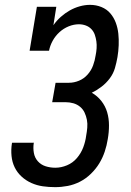

<svg xmlns="http://www.w3.org/2000/svg" viewBox="-20 -763 540 791"><path d="M207 8Q181 8 156.5 4.5Q132 1 109.5 -9Q87 -19 69 -35.5Q51 -52 40.5 -73.5Q30 -95 27.5 -120.5Q25 -146 29 -172L30 -175H120L119 -173Q116 -153 119.5 -133Q123 -113 136 -98.5Q149 -84 168 -78Q187 -72 208 -72Q232 -72 256 -82Q280 -92 297 -112Q314 -132 323 -156Q332 -180 335 -204Q338 -220 339.5 -237Q341 -254 338 -269.5Q335 -285 328.5 -299Q322 -313 310 -323Q298 -333 282.5 -337.5Q267 -342 250 -342H195L209 -422H264Q285 -422 305.5 -430.5Q326 -439 341 -456Q356 -473 363.5 -493.5Q371 -514 374 -535Q377 -549 378 -564Q379 -579 377 -593Q375 -607 370.5 -620Q366 -633 356.5 -643Q347 -653 333.5 -658Q320 -663 305 -663Q284 -663 263 -654.5Q242 -646 225 -630.5Q208 -615 197 -595Q186 -575 182 -554H102L132 -735H212L200 -659Q213 -678 230.5 -693.5Q248 -709 267.5 -720Q287 -731 308.5 -737Q330 -743 351 -743Q376 -743 398 -734Q420 -725 434.5 -708Q449 -691 457 -669.5Q465 -648 467.5 -624.5Q470 -601 469 -576.5Q468 -552 464 -528Q460 -505 453.5 -482.5Q447 -460 432.5 -440.5Q418 -421 398.5 -406Q379 -391 358 -381Q381 -368 397.5 -347Q414 -326 421.5 -300.5Q429 -275 429 -246.5Q429 -218 424 -190Q420 -164 411.5 -138.5Q403 -113 389 -90Q375 -67 354.5 -47Q334 -27 309.5 -14.5Q285 -2 259 3Q233 8 207 8Z"/></svg>

Font: Iosevka Curly Slab Medium
Style: Italic
Weight: 500
Italic angle: -9°
Monospace: yes
Designer: Belleve Invis
Foundry: Belleve Invis
Version: Version 22.1.2; ttfautohint (v1.8.4)